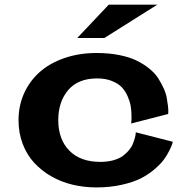

<svg xmlns="http://www.w3.org/2000/svg" viewBox="-20 -797 817 830"><path d="M660.2 -776.9 431.2 -632.8H314L450.2 -776.9ZM566.9 -225.1 727.1 -184.1Q726.1 -180.2 723.9 -172.9Q721.7 -165.5 711.7 -145.3Q701.7 -125 687.7 -106.2Q673.8 -87.4 647.2 -64.7Q620.6 -42 588.1 -25.6Q555.7 -9.3 505.6 2Q455.6 13.2 397 13.2Q342.8 13.2 293 1.2Q243.2 -10.7 200.9 -35.2Q158.7 -59.6 127.2 -94Q95.7 -128.4 77.9 -175.5Q60.1 -222.7 60.1 -277.8Q60.1 -339.4 83.7 -392.6Q107.4 -445.8 150.6 -484.6Q193.8 -523.4 257.6 -545.7Q321.3 -567.9 397.9 -567.9Q451.7 -567.9 496.3 -558.8Q541 -549.8 571.5 -534.7Q602.1 -519.5 626.2 -499.8Q650.4 -480 664.3 -458Q678.2 -436 688 -414.1Q697.8 -392.1 701.2 -372.3Q704.6 -352.5 706.3 -337.4Q708 -322.3 707.5 -313.5L707 -304.2L546.9 -263.2Q547.4 -267.1 548.1 -274.2Q548.8 -281.2 548.3 -301.5Q547.9 -321.8 544.7 -340.1Q541.5 -358.4 531.7 -380.9Q522 -403.3 506.6 -419.7Q491.2 -436 463.6 -447Q436 -458 399.9 -458Q317.4 -458 274.7 -407.5Q231.9 -356.9 231.9 -277.8Q231.9 -194.8 279.5 -146Q327.1 -97.2 414.1 -97.2Q444.8 -97.2 470 -104.2Q495.1 -111.3 510.5 -122.6Q525.9 -133.8 537.4 -147.5Q548.8 -161.1 554.2 -174.8Q559.6 -188.5 562.7 -199.7Q565.9 -210.9 566.4 -217.8Z"/></svg>

Font: Sporting Grotesque
Style: Bold
Weight: 700
Designer: Lucas LE BIHAN
Foundry: Lucas LE BIHAN
Version: Version 2.002;PS 2.2;hotconv 1.0.88;makeotf.lib2.5.647800